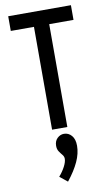

<svg xmlns="http://www.w3.org/2000/svg" viewBox="-99 -673 573 1004"><g transform="rotate(-10 187.5 -171.0)"><path d="M143 0V-546H20V-624H353V-546H224V0ZM178 282 137 249Q157 226 169.5 202Q182 178 182 161Q182 149 173.5 139Q165 129 157 117Q149 105 149 87Q149 62 164.5 47Q180 32 200 32Q224 32 240.5 51Q257 70 257 105Q257 146 237 189.5Q217 233 178 282Z"/></g></svg>

Font: Inconsolata Condensed SemiBold
Style: Regular
Weight: 600
Width: 3
Monospace: yes
Designer: Raph Levien, Cyreal, Brenton Simpson
Foundry: Raph Levien, Cyreal, Google
Version: Version 3.100; ttfautohint (v1.8.4.7-5d5b)